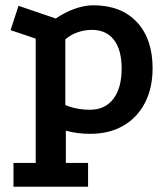

<svg xmlns="http://www.w3.org/2000/svg" viewBox="-20 -486 636 726"><path d="M31 220V130H115V-340L20 -372L50 -464L191 -416Q224 -439 261.5 -452.5Q299 -466 333 -466Q438 -466 497.5 -402.5Q557 -339 557 -228Q557 -153 528 -97Q499 -41 446 -10.5Q393 20 321 20Q270 20 229 8V130H313V220ZM320 -71Q377 -71 408.5 -112Q440 -153 440 -227Q440 -297 411 -335Q382 -373 327 -373Q299 -373 272.5 -363.5Q246 -354 227 -337V-89Q244 -81 269 -76Q294 -71 320 -71Z"/></svg>

Font: Podkova
Style: Bold
Weight: 700
Designer: Ilya Yudin
Foundry: Cyreal (www.cyreal.org)
Version: Version 2.102; ttfautohint (v1.8.1.43-b0c9)